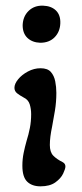

<svg xmlns="http://www.w3.org/2000/svg" viewBox="-20 -648 288 678"><path d="M122 -497Q94 -498 77 -514Q60 -530 60 -559Q61 -590 81 -609.5Q101 -629 132 -628Q161 -627 177.5 -611Q194 -595 193 -566Q192 -536 173 -516.5Q154 -497 122 -497ZM123 10Q93 10 76 -6.5Q59 -23 59 -63Q59 -86 63.5 -108Q68 -130 74 -151Q81 -173 85.5 -196Q90 -219 90 -245Q90 -263 85 -279.5Q80 -296 63 -304Q50 -311 40.5 -318.5Q31 -326 31 -338Q31 -352 44 -368Q57 -384 78.5 -395.5Q100 -407 123 -407Q148 -407 159.5 -394Q171 -381 175 -361Q179 -341 179 -320Q179 -288 174 -257.5Q169 -227 164 -201Q160 -182 158 -166Q156 -150 156 -136Q156 -111 168 -98.5Q180 -86 202 -75Q211 -70 211 -60Q211 -52 203 -35Q195 -18 175.5 -4Q156 10 123 10Z"/></svg>

Font: Akaya Telivigala
Style: Regular
Weight: 400
Designer: Vaishnavi Murthy Yerkadithaya, Juan Luis Blanco Aristondo
Version: Version 1.002; ttfautohint (v1.8.3)